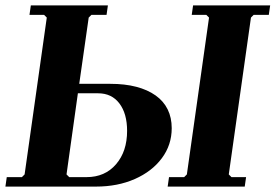

<svg xmlns="http://www.w3.org/2000/svg" viewBox="-23 -690 1019 710"><path d="M-3 0 2 -35H58L68 -45L150 -625L140 -635H86L91 -670H376L371 -635H315L305 -625L270 -380H385Q439 -380 481 -369Q523 -358 552.5 -337Q582 -316 597 -285.5Q612 -255 612 -216Q612 -154 575.5 -105Q539 -56 475.5 -28Q412 0 332 0ZM233 -35H297Q365 -35 406 -82.5Q447 -130 447 -206Q447 -270 418.5 -307.5Q390 -345 340 -345H265L223 -45ZM915 -635 905 -625 823 -45 833 -35H887L882 0H597L602 -35H658L668 -45L750 -625L740 -635H686L691 -670H976L971 -635Z"/></svg>

Font: Brygada 1918
Style: Italic
Weight: 400
Italic angle: -8°
Designer: Mateusz Machalski | Borys Kosmynka | Przemek Hoffer
Foundry: NIEPODLEGLA 2018
Version: Version 3.006